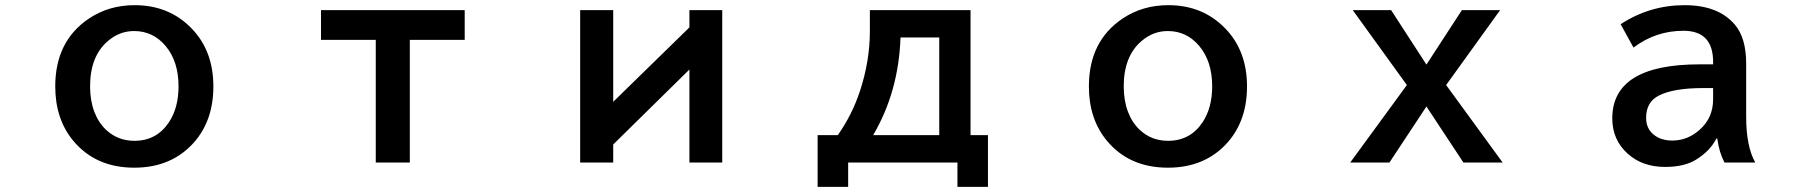

<svg xmlns="http://www.w3.org/2000/svg" viewBox="-20 -604 7040 743"><path d="M501 -584Q635.3 -584 722.7 -492.7Q805.7 -406.2 805.7 -269.5Q805.7 -138.7 731.4 -53.7Q644.5 44.9 499.5 44.9Q350.1 44.9 263.2 -59.6Q193.8 -143.6 193.8 -269.5Q193.8 -444.8 324.2 -532.2Q401.4 -584 501 -584ZM499 -483.9Q441.9 -483.9 396.5 -444.3Q328.6 -385.7 328.6 -269.5Q328.6 -214.8 345.2 -170.9Q361.3 -128.9 391.1 -101.1Q436 -59.1 500.5 -59.1Q585.9 -59.1 633.8 -130.9Q670.9 -187 670.9 -270Q670.9 -366.2 621.1 -425.8Q572.3 -483.9 499 -483.9Z M1222.2 -564.9H1778.3V-449.7H1565.9V24.9H1434.1V-449.7H1222.2Z M2225.1 -564.9H2353V-210L2647.9 -498V-564.9H2774.9V24.9H2647.9V-335L2353 -44.9V24.9H2225.1Z M3346.2 -564.9H3735.8V-81.1H3803.2V119.1H3685.1V24.9H3262.2V119.1H3144V-81.1H3222.2Q3277.8 -160.2 3308.1 -252.4Q3346.2 -368.7 3346.2 -482.9ZM3614.7 -459H3464.8Q3457.5 -248.5 3358.9 -81.1H3614.7Z M4501 -584Q4635.3 -584 4722.7 -492.7Q4805.7 -406.2 4805.7 -269.5Q4805.7 -138.7 4731.4 -53.7Q4644.5 44.9 4499.5 44.9Q4350.1 44.9 4263.2 -59.6Q4193.8 -143.6 4193.8 -269.5Q4193.8 -444.8 4324.2 -532.2Q4401.4 -584 4501 -584ZM4499 -483.9Q4441.9 -483.9 4396.5 -444.3Q4328.6 -385.7 4328.6 -269.5Q4328.6 -214.8 4345.2 -170.9Q4361.3 -128.9 4391.1 -101.1Q4436 -59.1 4500.5 -59.1Q4585.9 -59.1 4633.8 -130.9Q4670.9 -187 4670.9 -270Q4670.9 -366.2 4621.1 -425.8Q4572.3 -483.9 4499 -483.9Z M5214.8 -564.9H5363.3L5500 -354L5637.2 -564.9H5785.2L5576.2 -274.9L5794.9 24.9H5643.1L5500 -191.9L5356.9 24.9H5205.1L5424.3 -274.9Z M6609.4 -355V-364.3Q6609.4 -484.9 6494.6 -484.9Q6387.2 -484.9 6301.3 -419.9L6251.5 -510.3Q6364.3 -584 6499 -584Q6628.9 -584 6692.9 -509.3Q6737.3 -458 6737.3 -357.9V-151.9Q6737.3 -37.6 6772.5 24.9H6653.3Q6632.3 -15.6 6625.5 -67.9H6622.1Q6597.2 -19 6542 14.6Q6497.1 42 6423.3 42Q6335.9 42 6278.8 -9.3Q6219.2 -63 6219.2 -146Q6219.2 -355 6557.1 -355ZM6609.4 -263.2H6570.3Q6456.1 -263.2 6398.9 -233.9Q6350.1 -209 6350.1 -147.9Q6350.1 -106.9 6379.4 -83Q6407.2 -60.1 6451.7 -60.1Q6510.7 -60.1 6557.6 -102.1Q6609.4 -147.9 6609.4 -220.2Z"/></svg>

Font: FORM UDPGothic
Style: Bold
Weight: 700
Foundry: Pronama LLC
Version: Version 1.051